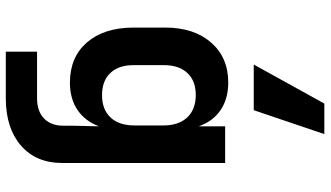

<svg xmlns="http://www.w3.org/2000/svg" viewBox="-250 -670 1100 639"><g transform="rotate(90 299.5 -350.0)"><path d="M425.8 -879.9 346.2 -645H194.3L324.2 -879.9ZM151.4 180.2V76.2H306.2Q350.1 76.2 374 52.7Q397.9 29.3 397.9 -11.2V-43.9L399.9 -129.9Q382.8 -84 345.7 -58.6Q308.1 -33.2 254.4 -33.2Q170.4 -33.2 121.1 -89.4Q71.8 -146 71.3 -243.2V-350.1Q71.3 -446.3 121.1 -502.9Q170.4 -560.1 254.4 -560.1Q308.1 -560.1 345.7 -534.7Q383.3 -509.3 399.9 -461.9V-549.8H522V-7.8Q522 79.1 464.4 129.4Q406.7 179.7 308.1 180.2ZM296.4 -140.1Q343.8 -140.1 370.6 -168.5Q397 -196.8 397 -248V-344.2Q397 -395 370.6 -423.3Q344.2 -451.7 296.4 -452.1Q248.5 -452.1 222.7 -424.3Q196.8 -397 196.3 -348.1V-244.1Q196.3 -195.3 222.7 -167.5Q248.5 -140.1 296.4 -140.1Z"/></g></svg>

Font: UDEV Gothic 35
Style: Bold
Weight: 700
Version: v2.1.0; ttfautohint (v1.8.4.7-5d5b-dirty) -l 6 -r 45 -G 200 